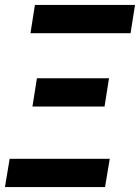

<svg xmlns="http://www.w3.org/2000/svg" viewBox="-28 -755 565 775"><path d="M95 -621 113 -735H517L499 -621ZM394 -325H103L121 -439H412ZM-8 0 11 -114H415L396 0Z"/></svg>

Font: Iosevka Term Curly Heavy
Style: Italic
Weight: 900
Italic angle: -9°
Designer: Belleve Invis
Foundry: Belleve Invis
Version: Version 32.3.0